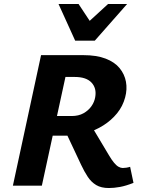

<svg xmlns="http://www.w3.org/2000/svg" viewBox="-20 -936 729 968"><path d="M45 0 187 -658H400Q467 -658 512.5 -640.5Q558 -623 583 -592.5Q608 -562 615 -524Q622 -486 611 -445Q599 -400 570 -364.5Q541 -329 500.5 -303.5Q460 -278 414 -265Q368 -252 320 -252H157L178 -351H341Q376 -351 401 -365Q426 -379 441 -400.5Q456 -422 460 -446Q468 -491 441.5 -519.5Q415 -548 357 -548H310L191 0ZM529 12Q490 12 465 -3Q440 -18 422.5 -44.5Q405 -71 389 -105L304 -286L423 -331L530 -152Q543 -130 555 -115.5Q567 -101 578 -95Q589 -89 599 -89Q606 -89 616.5 -90.5Q627 -92 636 -95L653 -14Q615 1 585 6.5Q555 12 529 12ZM359 -731 405 -806 525 -916H621L458 -731ZM359 -731 275 -916H376L448 -807L458 -731Z"/></svg>

Font: Ysabeau Office ExtraBold
Style: Italic
Weight: 800
Italic angle: -12°
Designer: Christian Thalmann (Catharsis Fonts)
Version: Version 2.001;gftools[0.9.30]; featfreeze: tnum,lnum,ss02